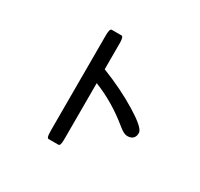

<svg xmlns="http://www.w3.org/2000/svg" viewBox="-172 -993 1344 1288"><g transform="rotate(30 500.0 -348.5)"><path d="M419.9 74.2H345.7Q341.3 74.2 338.1 71.3Q335 68.4 333.5 63.7Q332 59.1 331.3 53.2Q330.6 47.4 330.1 41Q329.1 28.8 329.1 10.7V-708Q329.1 -735.8 330.6 -746.6Q332 -757.3 333.5 -761.7Q336.4 -770 342.3 -772Q344.2 -772.5 345.7 -772.5H419.9Q424.3 -772.5 427.7 -769Q435.5 -761.7 436.5 -725.1Q436.5 -717.3 436.5 -708V-519.5Q597.7 -456.1 720.2 -380.4Q829.6 -313.5 845.7 -276.4Q848.6 -269 848.6 -261.7Q848.6 -254.4 847.2 -247.1Q838.9 -207 789.1 -207Q764.6 -207 723.1 -241.2Q588.9 -352.1 436.5 -412.1V10.7Q436.5 38.1 435.1 48.6Q433.6 59.1 432.6 62.5Q430.7 68.4 428.7 70.3Q424.3 74.2 419.9 74.2Z"/></g></svg>

Font: YuPearl-SemiBold
Style: SemiBold
Weight: 600
Designer: Max Yao
Foundry: Max-Everyday
Version: Version 1.011; ttfautohint (v1.8.3)